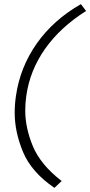

<svg xmlns="http://www.w3.org/2000/svg" viewBox="-20 -722 436 928"><path d="M243 186Q132 110 91.5 13Q51 -84 51 -177Q51 -217 57 -258Q77 -397 157.5 -511.5Q238 -626 371 -702L396 -669Q271 -590 197.5 -485.5Q124 -381 107 -258Q102 -222 102 -188Q102 -104 139 -15Q176 74 278 153Z"/></svg>

Font: Lexend ExtLt
Style: Italic
Weight: 250
Italic angle: -8.13011°
Designer: Bonnie Shaver-Troup, Thomas Jockin
Foundry: Lexend
Version: Version 1.007